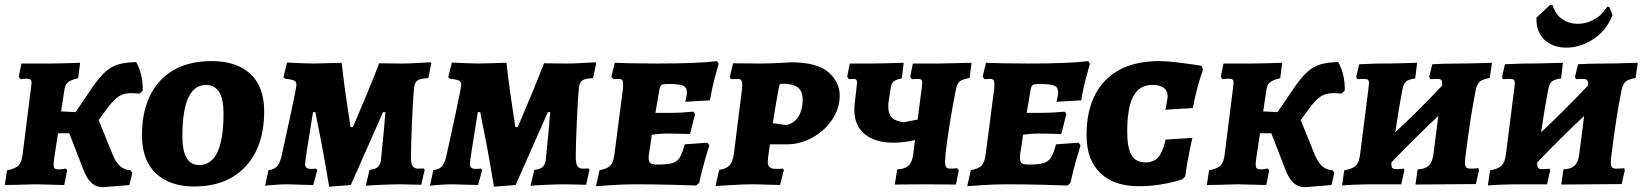

<svg xmlns="http://www.w3.org/2000/svg" viewBox="-20 -766 6827 798"><path d="M573 -389 560 -377Q536 -379 528 -379Q495 -379 474.5 -366Q454 -353 429 -320L390 -267L448 -124Q461 -92 479.5 -75.5Q498 -59 521 -59L530 -48L518 3L409 12Q380 12 360.5 -5.5Q341 -23 326 -62L268 -212H221L206 -113Q203 -94 203 -84Q203 -71 207.5 -66.5Q212 -62 223 -62Q241 -62 253 -66L259 -57L247 3L207 2L126 0Q111 0 55 2L0 3L9 -58Q44 -65 57 -78Q70 -91 74 -124L109 -402Q111 -418 111 -421Q111 -432 106.5 -435.5Q102 -439 89 -439Q80 -439 73.5 -438Q67 -437 65 -437L58 -447L69 -502H185Q225 -502 313 -505L305 -441Q275 -434 263 -424.5Q251 -415 248 -395L234 -303L294 -300L366 -406Q395 -447 419 -468.5Q443 -490 472.5 -498.5Q502 -507 546 -508Q575 -456 573 -389Z M570 -203Q570 -349 646 -430.5Q722 -512 860 -512Q964 -512 1021 -458.5Q1078 -405 1078 -304Q1078 -158 1001 -74.5Q924 9 787 9Q685 9 627.5 -46Q570 -101 570 -203ZM909 -295Q909 -413 836 -413Q738 -413 738 -199Q738 -80 808 -80Q909 -80 909 -295Z M1297 -268 1291 -300H1281Q1248 -100 1248 -84Q1248 -64 1271 -64L1294 -65L1299 -59L1282 3L1243 2L1173 0Q1152 0 1119 2.5Q1086 5 1082 6L1096 -59Q1118 -61 1130 -73Q1142 -85 1149 -112Q1163 -174 1187.5 -288.5Q1212 -403 1212 -414Q1212 -426 1202.5 -431Q1193 -436 1164 -439L1158 -445L1173 -506Q1257 -502 1286 -502Q1307 -502 1400 -505Q1411 -403 1437 -238H1447Q1517 -401 1556 -503L1646 -502Q1676 -502 1691 -503Q1762 -507 1768 -507L1773 -504L1760 -441Q1727 -440 1715.5 -432Q1704 -424 1701 -401Q1697 -364 1692.5 -263.5Q1688 -163 1688 -113Q1688 -86 1695 -75.5Q1702 -65 1718 -65L1741 -66Q1745 -62 1745 -60L1731 2L1645 0Q1616 0 1567.5 2Q1519 4 1500 6L1516 -60Q1538 -62 1549 -71Q1560 -80 1563 -98L1577 -240Q1578 -264 1582 -300H1572L1527 -198Q1472 -75 1438 3L1348 10Q1323 -143 1297 -268Z M1982 -268 1976 -300H1966Q1933 -100 1933 -84Q1933 -64 1956 -64L1979 -65L1984 -59L1967 3L1928 2L1858 0Q1837 0 1804 2.5Q1771 5 1767 6L1781 -59Q1803 -61 1815 -73Q1827 -85 1834 -112Q1848 -174 1872.5 -288.5Q1897 -403 1897 -414Q1897 -426 1887.5 -431Q1878 -436 1849 -439L1843 -445L1858 -506Q1942 -502 1971 -502Q1992 -502 2085 -505Q2096 -403 2122 -238H2132Q2202 -401 2241 -503L2331 -502Q2361 -502 2376 -503Q2447 -507 2453 -507L2458 -504L2445 -441Q2412 -440 2400.5 -432Q2389 -424 2386 -401Q2382 -364 2377.5 -263.5Q2373 -163 2373 -113Q2373 -86 2380 -75.5Q2387 -65 2403 -65L2426 -66Q2430 -62 2430 -60L2416 2L2330 0Q2301 0 2252.5 2Q2204 4 2185 6L2201 -60Q2223 -62 2234 -71Q2245 -80 2248 -98L2262 -240Q2263 -264 2267 -300H2257L2212 -198Q2157 -75 2123 3L2033 10Q2008 -143 1982 -268Z M2714 -82Q2754 -82 2774 -88Q2794 -94 2805 -111Q2816 -128 2826 -166L2920 -173L2928 -162Q2924 -149 2910.5 -103Q2897 -57 2886 -6L2874 5Q2851 4 2772 2Q2693 0 2620 0Q2570 0 2520.5 3.5Q2471 7 2457 8L2472 -59Q2504 -64 2517 -78Q2530 -92 2534 -127L2569 -396Q2570 -404 2570 -416Q2570 -429 2566 -433.5Q2562 -438 2551 -438L2529 -437L2521 -447L2535 -505Q2553 -504 2604 -503Q2655 -502 2712 -502Q2882 -502 2960 -512L2967 -501Q2963 -488 2950.5 -441.5Q2938 -395 2931 -349L2828 -343Q2829 -347 2832 -360Q2835 -373 2835 -382Q2835 -403 2819 -410Q2803 -417 2756 -417Q2736 -417 2730 -413Q2724 -409 2721 -395L2704 -297H2772Q2797 -297 2824 -299Q2851 -301 2862 -302L2869 -292L2848 -209Q2838 -209 2809.5 -210Q2781 -211 2750 -211Q2726 -211 2689 -206L2683 -162Q2676 -125 2676 -110Q2676 -93 2684 -87.5Q2692 -82 2714 -82Z M3138 -502Q3173 -502 3213 -504Q3253 -506 3269 -507Q3376 -507 3423 -466Q3470 -425 3470 -369Q3470 -315 3438.5 -268.5Q3407 -222 3356 -194Q3305 -166 3250 -166H3180L3173 -117Q3171 -101 3171 -95Q3171 -78 3179 -71Q3187 -64 3206 -64L3235 -65Q3235 -63 3236 -62Q3237 -61 3238 -59L3222 3Q3207 3 3170 1.5Q3133 0 3100 0Q3076 0 3023.5 3Q2971 6 2954 7L2969 -60Q2999 -64 3012 -78.5Q3025 -93 3030 -125L3064 -396Q3065 -403 3065 -414Q3065 -427 3061 -432.5Q3057 -438 3047 -438L3018 -437L3013 -446L3027 -503ZM3316 -352Q3316 -387 3296 -402.5Q3276 -418 3233 -418Q3224 -418 3221.5 -415.5Q3219 -413 3217 -402Q3203 -326 3192 -254L3249 -246Q3283 -255 3299.5 -283Q3316 -311 3316 -352Z M4018 -505 4010 -442Q3980 -437 3968.5 -427.5Q3957 -418 3953 -394Q3924 -248 3910 -127L3908 -94Q3908 -77 3913 -71Q3918 -65 3930 -65Q3944 -65 3958 -67L3965 -58L3953 1L3828 0L3699 1L3709 -62Q3741 -63 3756.5 -78Q3772 -93 3776 -127L3783 -184Q3738 -173 3693 -173Q3617 -173 3574 -208.5Q3531 -244 3531 -309Q3531 -324 3532 -332L3541 -411L3542 -422Q3542 -431 3539 -434.5Q3536 -438 3529 -438L3508 -437L3501 -447L3512 -502H3599Q3640 -502 3736 -505L3728 -440Q3702 -435 3693 -426.5Q3684 -418 3681 -394L3673 -341Q3672 -334 3672 -321Q3672 -292 3687 -277Q3702 -262 3736 -258L3794 -269L3811 -401Q3813 -419 3813 -422Q3813 -431 3809 -434.5Q3805 -438 3795 -438L3770 -437L3763 -447L3774 -502H3884Z M4257 -82Q4297 -82 4317 -88Q4337 -94 4348 -111Q4359 -128 4369 -166L4463 -173L4471 -162Q4467 -149 4453.5 -103Q4440 -57 4429 -6L4417 5Q4394 4 4315 2Q4236 0 4163 0Q4113 0 4063.5 3.5Q4014 7 4000 8L4015 -59Q4047 -64 4060 -78Q4073 -92 4077 -127L4112 -396Q4113 -404 4113 -416Q4113 -429 4109 -433.5Q4105 -438 4094 -438L4072 -437L4064 -447L4078 -505Q4096 -504 4147 -503Q4198 -502 4255 -502Q4425 -502 4503 -512L4510 -501Q4506 -488 4493.5 -441.5Q4481 -395 4474 -349L4371 -343Q4372 -347 4375 -360Q4378 -373 4378 -382Q4378 -403 4362 -410Q4346 -417 4299 -417Q4279 -417 4273 -413Q4267 -409 4264 -395L4247 -297H4315Q4340 -297 4367 -299Q4394 -301 4405 -302L4412 -292L4391 -209Q4381 -209 4352.5 -210Q4324 -211 4293 -211Q4269 -211 4232 -206L4226 -162Q4219 -125 4219 -110Q4219 -93 4227 -87.5Q4235 -82 4257 -82Z M4496 -204Q4496 -352 4574.5 -432Q4653 -512 4798 -512Q4828 -512 4867 -507.5Q4906 -503 4936 -498.5Q4966 -494 4974 -492L4980 -477Q4978 -471 4971 -450Q4964 -429 4954.5 -393Q4945 -357 4938 -317L4824 -310Q4825 -317 4829 -337Q4833 -357 4833 -366Q4833 -389 4816.5 -401Q4800 -413 4769 -413Q4716 -413 4690.5 -366Q4665 -319 4665 -219Q4665 -151 4683 -121Q4701 -91 4740 -91Q4775 -91 4793.5 -111.5Q4812 -132 4825 -186L4936 -193Q4932 -178 4922 -128Q4912 -78 4906 -33L4895 -21Q4889 -19 4864.5 -12Q4840 -5 4799.5 1.5Q4759 8 4713 8Q4610 8 4553 -47Q4496 -102 4496 -204Z M5569 -389 5556 -377Q5532 -379 5524 -379Q5491 -379 5470.5 -366Q5450 -353 5425 -320L5386 -267L5444 -124Q5457 -92 5475.5 -75.5Q5494 -59 5517 -59L5526 -48L5514 3L5405 12Q5376 12 5356.5 -5.5Q5337 -23 5322 -62L5264 -212H5217L5202 -113Q5199 -94 5199 -84Q5199 -71 5203.5 -66.5Q5208 -62 5219 -62Q5237 -62 5249 -66L5255 -57L5243 3L5203 2L5122 0Q5107 0 5051 2L4996 3L5005 -58Q5040 -65 5053 -78Q5066 -91 5070 -124L5105 -402Q5107 -418 5107 -421Q5107 -432 5102.5 -435.5Q5098 -439 5085 -439Q5076 -439 5069.5 -438Q5063 -437 5061 -437L5054 -447L5065 -502H5181Q5221 -502 5309 -505L5301 -441Q5271 -434 5259 -424.5Q5247 -415 5244 -395L5230 -303L5290 -300L5362 -406Q5391 -447 5415 -468.5Q5439 -490 5468.5 -498.5Q5498 -507 5542 -508Q5571 -456 5569 -389Z M6181 -505 6172 -442Q6143 -437 6131.5 -427.5Q6120 -418 6114 -394Q6092 -287 6070 -110Q6069 -102 6069 -90Q6069 -76 6074 -70.5Q6079 -65 6093 -65Q6104 -65 6114 -66Q6124 -67 6125 -67L6127 -58L6114 -1L5990 0L5863 1L5872 -62Q5903 -63 5918.5 -78Q5934 -93 5938 -127L5958 -284Q5868 -200 5763 -91Q5762 -74 5766.5 -68.5Q5771 -63 5783 -63Q5795 -63 5803.5 -64Q5812 -65 5815 -65L5817 -58L5804 0H5692Q5657 0 5614.5 1.5Q5572 3 5558 5L5567 -58Q5602 -64 5615.5 -78Q5629 -92 5633 -125L5668 -401Q5670 -417 5670 -420Q5670 -431 5665.5 -434.5Q5661 -438 5648 -438L5620 -437L5617 -447L5629 -499Q5640 -499 5668.5 -500.5Q5697 -502 5725 -502Q5767 -502 5810.5 -503.5Q5854 -505 5870 -505L5862 -440Q5833 -436 5823 -426.5Q5813 -417 5808 -390Q5794 -317 5779 -216Q5862 -293 5974 -410V-419Q5974 -430 5969.5 -434Q5965 -438 5954 -438L5924 -437L5920 -447L5933 -499Q5945 -500 5979 -501Q6013 -502 6047 -502Q6084 -502 6124.5 -503.5Q6165 -505 6181 -505Z M6787 -505 6778 -442Q6749 -437 6737.5 -427.5Q6726 -418 6720 -394Q6698 -287 6676 -110Q6675 -102 6675 -90Q6675 -76 6680 -70.5Q6685 -65 6699 -65Q6710 -65 6720 -66Q6730 -67 6731 -67L6733 -58L6720 -1L6596 0L6469 1L6478 -62Q6509 -63 6524.5 -78Q6540 -93 6544 -127L6564 -284Q6474 -200 6369 -91Q6368 -74 6372.5 -68.5Q6377 -63 6389 -63Q6401 -63 6409.5 -64Q6418 -65 6421 -65L6423 -58L6410 0H6298Q6263 0 6220.5 1.5Q6178 3 6164 5L6173 -58Q6208 -64 6221.5 -78Q6235 -92 6239 -125L6274 -401Q6276 -417 6276 -420Q6276 -431 6271.5 -434.5Q6267 -438 6254 -438L6226 -437L6223 -447L6235 -499Q6246 -499 6274.5 -500.5Q6303 -502 6331 -502Q6373 -502 6416.5 -503.5Q6460 -505 6476 -505L6468 -440Q6439 -436 6429 -426.5Q6419 -417 6414 -390Q6400 -317 6385 -216Q6468 -293 6580 -410V-419Q6580 -430 6575.5 -434Q6571 -438 6560 -438L6530 -437L6526 -447L6539 -499Q6551 -500 6585 -501Q6619 -502 6653 -502Q6690 -502 6730.5 -503.5Q6771 -505 6787 -505ZM6423 -746 6433 -745Q6444 -707 6472.5 -687Q6501 -667 6538 -667Q6573 -667 6605.5 -685Q6638 -703 6660 -738L6669 -737L6682 -703Q6657 -639 6602.5 -603.5Q6548 -568 6490 -568Q6435 -568 6399.5 -600.5Q6364 -633 6366 -693Z"/></svg>

Font: Alegreya SC ExtraBold
Style: Italic
Weight: 800
Italic angle: -7°
Designer: Juan Pablo del Peral
Foundry: Huerta Tipografica
Version: Version 2.007; ttfautohint (v1.6)